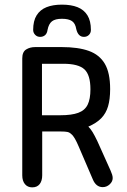

<svg xmlns="http://www.w3.org/2000/svg" viewBox="-20 -799 548 828"><path d="M162 -232H241Q261 -232 270.5 -230Q280 -228 287 -221Q295 -215 303 -201Q311 -187 319 -168L380 -26Q394 8 423 8Q440 8 453 -4Q466 -16 466 -31Q466 -38 463.5 -46Q461 -54 457 -63L400 -190Q388 -215 379.5 -229Q371 -243 361 -253Q396 -268 416.5 -289Q437 -310 446 -340.5Q455 -371 455 -415Q455 -485 432 -524Q409 -563 363 -579.5Q317 -596 246 -596H132Q109 -596 92.5 -585.5Q76 -575 76 -547V-43Q76 -19 87.5 -5Q99 9 119 9Q140 9 151 -5Q162 -19 162 -43ZM161 -302V-524H253Q318 -524 344 -500Q370 -476 370 -414Q370 -372 358 -347.5Q346 -323 317.5 -312.5Q289 -302 240 -302ZM185 -670Q190 -696 204 -707Q218 -718 247 -718Q276 -718 290.5 -708Q305 -698 309 -673Q317 -640 342 -640Q355 -640 363.5 -648.5Q372 -657 372 -670Q372 -709 357 -733Q342 -757 314.5 -768Q287 -779 247 -779Q208 -779 180.5 -768Q153 -757 138 -733Q123 -709 123 -670Q123 -658 131.5 -649Q140 -640 153 -640Q166 -640 174.5 -647.5Q183 -655 185 -670Z"/></svg>

Font: Beiruti Medium
Style: Regular
Weight: 500
Designer: Arlette Boutros
Foundry: Boutros
Version: Version 1.41